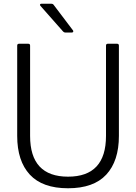

<svg xmlns="http://www.w3.org/2000/svg" viewBox="-20 -997 729 1027"><path d="M72 -270V-753Q72 -763 82 -763H131Q141 -763 141 -753V-270Q141 -52 344 -52Q547 -52 547 -270V-753Q547 -763 557 -763H606Q616 -763 616 -753V-270Q616 -136 548.5 -63Q481 10 344 10Q207 10 139.5 -63Q72 -136 72 -270ZM197 -965Q194 -968 194 -971Q194 -977 202 -977H254Q263 -977 267 -971L370 -835Q372 -833 372 -829Q372 -827 370 -825Q368 -823 364 -823H329Q322 -823 317 -829Z"/></svg>

Font: Open Sauce Two Light
Style: Regular
Weight: 300
Designer: Alfredo Marco Pradil
Foundry: Creative Sauce Fz LLC
Version: Version 1.477